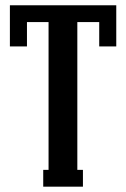

<svg xmlns="http://www.w3.org/2000/svg" viewBox="-20 -700 473 720"><path d="M81.1 -525.9H17.1V-680.2H416V-525.9H352.1V-617.2H270V-63H291V0H142.1V-63H162.1V-617.2H81.1Z"/></svg>

Font: Margherita Bold
Style: Regular
Weight: 700
Designer: James Puckett
Foundry: Dunwich Type Founders
Version: Version 1.008;hotconv 1.0.109;makeotfexe 2.5.65596